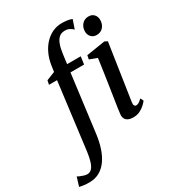

<svg xmlns="http://www.w3.org/2000/svg" viewBox="-364 -956 1229 1349"><g transform="rotate(-30 250.0 -281.5)"><path d="M139 -597Q146.5 -644 164.8 -683.5Q183 -723 210.5 -752.5Q238 -782 273.2 -798.5Q308.5 -815 349.5 -815Q371 -815 391.8 -812.2Q412.5 -809.5 431 -802L406.5 -730Q397 -739.5 380.8 -749.2Q364.5 -759 339.5 -758.5Q312.5 -758.5 294.2 -742.5Q276 -726.5 265 -696.2Q254 -666 248.5 -623L238.5 -546.5H349L340.5 -484.5H230L170 -17.5Q162.5 40.5 146 89.8Q129.5 139 104 175Q78.5 211 43 231Q7.5 251 -38 251.5Q-62.5 252 -84.8 249Q-107 246 -120 242.5L-97.5 170Q-93.5 173.5 -80.5 179.2Q-67.5 185 -52 189.8Q-36.5 194.5 -24.5 194.5Q-3 194.5 12 178.8Q27 163 36.8 132.2Q46.5 101.5 52.5 56.5L121 -484.5H55.5L62.5 -517.5L131.5 -545ZM455 10.5Q432.5 10.5 416 3.2Q399.5 -4 391.8 -18.8Q384 -33.5 386.5 -56Q388 -73.5 393 -106.5Q398 -139.5 404.8 -182.8Q411.5 -226 419 -275.5Q426.5 -325 434 -376.5Q441.5 -428 448 -476L387 -499L393 -530L545 -554L567 -542.5L498.5 -87.5Q495.5 -69.5 500.8 -61Q506 -52.5 514.5 -52.5Q525 -52.5 536 -58.8Q547 -65 563.5 -81L575.5 -56Q569 -46.5 552.8 -30.8Q536.5 -15 511.8 -2.2Q487 10.5 455 10.5ZM521.5 -619.5Q495 -619.5 478 -637.8Q461 -656 461.5 -683.5Q462.5 -717.5 482.8 -739.8Q503 -762 535.5 -762Q563.5 -762 579.5 -744.2Q595.5 -726.5 595.5 -700.5Q595.5 -665.5 575.5 -642.5Q555.5 -619.5 521.5 -619.5Z"/></g></svg>

Font: Merriweather 48pt Medium
Style: Italic
Weight: 500
Italic angle: -7.8°
Version: Version 2.101